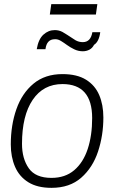

<svg xmlns="http://www.w3.org/2000/svg" viewBox="-20 -896 584 925"><path d="M442 -826H220L227 -876H449ZM228 9Q160 9 116.5 -18Q73 -45 52.5 -92.5Q32 -140 32 -200Q32 -293 59 -370Q86 -447 141.5 -493Q197 -539 281 -539Q351 -539 394.5 -512Q438 -485 458 -438Q478 -391 478 -330Q478 -244 452.5 -166.5Q427 -89 371.5 -40Q316 9 228 9ZM228 -39Q294 -39 337.5 -76Q381 -113 402.5 -178Q424 -243 424 -327Q424 -491 281 -491Q189 -491 137.5 -415Q86 -339 86 -203Q86 -132 118.5 -85.5Q151 -39 228 -39ZM379 -649Q357 -649 337.5 -658.5Q318 -668 303 -679Q288 -690 274 -698.5Q260 -707 248 -707H244Q205 -707 199 -659H157Q165 -707 189 -729Q213 -751 244 -751Q264 -751 281 -742L304 -728L344 -702Q360 -693 379 -693Q417 -693 425 -741H463Q457 -695 433 -680Q425 -664 410.5 -656.5Q396 -649 379 -649Z"/></svg>

Font: Tanohe Sans Light
Style: Italic
Weight: 300
Designer: Village Type and Design LLC & Cristiano Sobral
Foundry: Cooper Hewitt Smithsonian Design Museum
Version: Version 1.00;September 29, 2021;FontCreator 13.0.0.2655 64-b